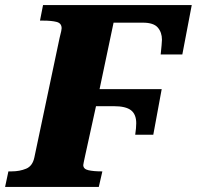

<svg xmlns="http://www.w3.org/2000/svg" viewBox="-45 -734 773 754"><path d="M-25 0 -12 -61H1Q32 -61 57.5 -71.5Q83 -82 90 -116L189 -585Q194 -604 195.5 -612Q197 -620 197 -623Q197 -643 177 -648Q157 -653 125 -653H112L124 -714H708L671 -520H586Q588 -537 589.5 -555.5Q591 -574 591 -578Q591 -607 574.5 -626Q558 -645 516 -645H401L346 -384H590L557 -205H486Q488 -217 489 -230Q490 -243 490 -250Q490 -285 469.5 -301Q449 -317 402 -317H332L289 -121Q286 -107 284 -97.5Q282 -88 282 -86Q282 -70 302.5 -65.5Q323 -61 353 -61H357L343 0Z"/></svg>

Font: Noto Serif Black
Style: Italic
Weight: 900
Italic angle: -12°
Designer: Monotype Design Team
Foundry: Monotype Imaging Inc.
Version: Version 2.013